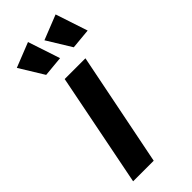

<svg xmlns="http://www.w3.org/2000/svg" viewBox="-247 -809 851 851"><g transform="rotate(-45 179.0 -383.0)"><path d="M89 -606 19 -720 135 -766 185 -615ZM262 -606 192 -720 308 -766 358 -615ZM157 0H28L134 -535H264Z"/></g></svg>

Font: Argentum Sans Medium
Style: Italic
Weight: 500
Italic angle: -11°
Designer: Julieta Ulanovsky (font), Cristiano Sobral (main changes and remaster)
Foundry: Julieta Ulanovsky (font), Cristiano Sobral (main changes and remaster)
Version: Version 2.007;June 15, 2022;FontCreator 14.0.0.2814 64-bit; 